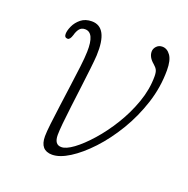

<svg xmlns="http://www.w3.org/2000/svg" viewBox="-92 -545 629 641"><g transform="rotate(20 223.0 -224.5)"><path d="M114 -42Q114 -57 117.5 -86.8Q121 -116.5 126 -153.8Q131 -191 136.2 -229.5Q141.5 -268 145.5 -301Q149.5 -334 150 -355Q152 -423.5 118 -423.5Q105.5 -423.5 98.5 -415Q91.5 -406.5 87.5 -391.5Q82 -373.5 73.5 -373.5Q62 -373.5 62 -386.5Q62 -398.5 69.5 -415Q77 -431.5 92.2 -443.8Q107.5 -456 130.5 -456Q188.5 -456 184 -354.5Q183 -337 179.5 -306.5Q176 -276 171.5 -239.8Q167 -203.5 162.5 -167.5Q158 -131.5 155.2 -103Q152.5 -74.5 152.5 -61Q152.5 -26.5 177 -26.5Q193.5 -26 219.8 -45.2Q246 -64.5 275.2 -97.5Q304.5 -130.5 330.5 -172.8Q356.5 -215 373 -261.8Q389.5 -308.5 389.5 -354.5Q389.5 -369 385.8 -376.8Q382 -384.5 372.5 -392.5Q352 -409.5 352 -429.5Q352 -440 360 -448.5Q368 -457 380.5 -457Q397.5 -457 409.5 -440.2Q421.5 -423.5 421.5 -388Q421.5 -327.5 402.8 -269.8Q384 -212 353.8 -161.8Q323.5 -111.5 287.8 -73.2Q252 -35 217.8 -13.5Q183.5 8 157 8Q114 8 114 -42Z"/></g></svg>

Font: Fraunces 9pt Soft Thin
Style: Italic
Weight: 100
Italic angle: -16°
Version: Version 1.000;[b76b70a41]